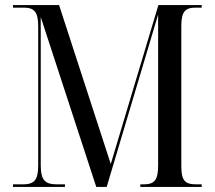

<svg xmlns="http://www.w3.org/2000/svg" viewBox="-20 -734 843 754"><path d="M31 0H235V-10H206C158 -10 140 -24 140 -86V-667L358 0H399L601 -677V-86C601 -26 587 -10 543 -10H531V0H772V-10H751C705 -10 692 -26 692 -83V-631C692 -688 707 -704 748 -704H772V-714H602L415 -90L212 -714H31V-704H73C114 -704 130 -688 130 -631V-84C130 -26 114 -10 69 -10H31Z"/></svg>

Font: Noto Serif Display Condensed
Style: Regular
Weight: 400
Width: 3
Designer: Monotype Design Team
Foundry: Monotype Imaging Inc.
Version: Version 2.009